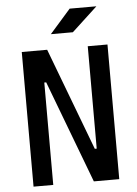

<svg xmlns="http://www.w3.org/2000/svg" viewBox="-60 -940 705 985"><g transform="rotate(-5 293.0 -447.0)"><path d="M382.8 0 183.6 -527.3H173.8V0H72.3V-693.4H203.1L402.3 -166H412.1V-693.4H513.7V0ZM229 -771.5 336.4 -893.6H474.1L342.3 -771.5Z"/></g></svg>

Font: CaskaydiaCove NFP
Style: Regular
Weight: 400
Designer: Aaron Bell
Foundry: Saja Typeworks
Version: Version 2111.001; VTT 6.35;Nerd Fonts 3.1.1